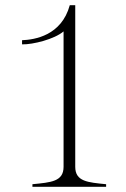

<svg xmlns="http://www.w3.org/2000/svg" viewBox="-20 -720 486 740"><path d="M270 -77V-700H249C217 -583 114 -567 65 -565V-549C107 -548 190 -569 225 -599V-77C225 -20 176 -17 105 -10V0H389V-10C319 -17 270 -20 270 -77Z"/></svg>

Font: Sprat Thin
Style: Regular
Weight: 100
Designer: Ethan Nakache
Foundry: Collletttivo
Version: Version 2.000;Glyphs 3.2 (3217)